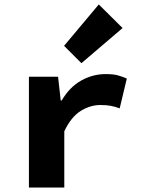

<svg xmlns="http://www.w3.org/2000/svg" viewBox="-20 -843 640 863"><path d="M110 0V-498H241L253 -391H257Q293 -452 345 -481Q397 -510 455 -510Q489 -510 509 -504.5Q529 -499 550 -490L518 -356Q496 -364 477 -367.5Q458 -371 431 -371Q386 -371 343 -344.5Q300 -318 269 -253V0ZM346 -559 268 -637 424 -823 531 -717Z"/></svg>

Font: Source Code Pro ExtraBold
Style: Regular
Weight: 800
Monospace: yes
Designer: Paul D. Hunt, Teo Tuominen
Foundry: Adobe Systems Incorporated
Version: Version 1.018;hotconv 1.0.116;makeotfexe 2.5.65601